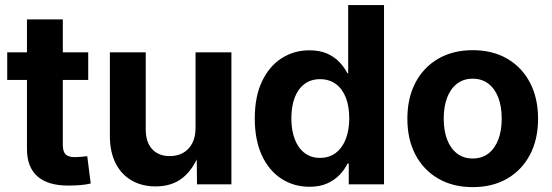

<svg xmlns="http://www.w3.org/2000/svg" viewBox="-20 -748 2239 779"><path d="M337.9 -535.6V-423.8H9.3V-535.6ZM89.4 -669.4H234.9V-159.7Q234.9 -133.3 246.1 -121.8Q257.3 -110.4 284.7 -110.4Q294.4 -110.4 310.1 -111.8Q325.7 -113.3 334 -114.3L348.1 -3.4Q327.1 1.5 303.5 3.2Q279.8 4.9 256.8 4.9Q173.8 4.9 131.6 -32.7Q89.4 -70.3 89.4 -143.6Z M611.3 8.3Q555.7 8.3 513.7 -16.1Q471.7 -40.5 448.7 -86.4Q425.8 -132.3 425.8 -196.8V-535.6H571.3V-222.7Q571.3 -171.4 597.2 -143.1Q623 -114.7 668.9 -114.7Q699.7 -114.7 723.1 -127.9Q746.6 -141.1 760 -166.7Q773.4 -192.4 773.4 -229.5V-535.6H918.9V0H779.3L777.8 -135.7H792Q769 -66.9 724.6 -29.3Q680.2 8.3 611.3 8.3Z M1235.8 9.8Q1171.9 9.8 1121.3 -23.2Q1070.8 -56.2 1042.2 -118.2Q1013.7 -180.2 1013.7 -267.6Q1013.7 -356 1043 -417.7Q1072.3 -479.5 1122.6 -511.7Q1172.9 -543.9 1234.9 -543.9Q1277.3 -543.9 1307.4 -530.5Q1337.4 -517.1 1357.4 -495.8Q1377.4 -474.6 1389.6 -450.7H1392.6V-727.5H1538.1V0H1395V-84.5H1390.1Q1378.4 -60.1 1357.9 -38.6Q1337.4 -17.1 1307.4 -3.7Q1277.3 9.8 1235.8 9.8ZM1278.3 -107.4Q1315.4 -107.4 1342 -127.4Q1368.7 -147.5 1382.8 -183.6Q1397 -219.7 1397 -267.6Q1397 -316.4 1383.1 -352.1Q1369.1 -387.7 1342.5 -407.2Q1315.9 -426.8 1278.3 -426.8Q1241.2 -426.8 1215.1 -407Q1189 -387.2 1175.5 -351.6Q1162.1 -315.9 1162.1 -267.6Q1162.1 -219.7 1175.8 -183.6Q1189.5 -147.5 1215.6 -127.4Q1241.7 -107.4 1278.3 -107.4Z M1897.9 11.2Q1817.4 11.2 1757.6 -23.7Q1697.8 -58.6 1665.3 -120.8Q1632.8 -183.1 1632.8 -266.1Q1632.8 -349.6 1665.3 -412.1Q1697.8 -474.6 1757.6 -509.5Q1817.4 -544.4 1897.9 -544.4Q1979 -544.4 2038.6 -509.5Q2098.1 -474.6 2130.6 -412.1Q2163.1 -349.6 2163.1 -266.1Q2163.1 -183.1 2130.6 -120.8Q2098.1 -58.6 2038.6 -23.7Q1979 11.2 1897.9 11.2ZM1897.9 -105Q1935.5 -105 1961.9 -125.5Q1988.3 -146 2002 -182.4Q2015.6 -218.8 2015.6 -266.6Q2015.6 -314.9 2002 -351.3Q1988.3 -387.7 1961.9 -408.2Q1935.5 -428.7 1897.9 -428.7Q1860.4 -428.7 1834 -408.2Q1807.6 -387.7 1793.9 -351.3Q1780.3 -314.9 1780.3 -266.6Q1780.3 -218.8 1793.9 -182.4Q1807.6 -146 1834 -125.5Q1860.4 -105 1897.9 -105Z"/></svg>

Font: Inter 20pt
Style: Bold
Weight: 700
Version: Version 4.001;git-66647c0bb